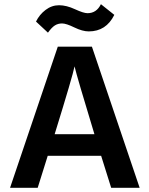

<svg xmlns="http://www.w3.org/2000/svg" viewBox="-20 -897 714 917"><path d="M209 -741 152 -794Q168 -827 197.5 -849.5Q227 -872 262 -872Q297 -872 338 -853Q379 -834 398 -834Q441 -834 462 -877L526 -826Q487 -747 404 -747Q374 -747 335 -766Q296 -785 276.5 -785Q257 -785 242 -775.5Q227 -766 209 -741ZM160 0H28L256 -674H419L647 0H511L463 -153H208ZM336 -580Q328 -537 241 -256H431Q348 -529 336 -580Z"/></svg>

Font: Hind Mysuru SemiBold
Style: Regular
Weight: 600
Designer: Manushi Parikh, Hitesh Malaviya
Foundry: Indian Type Foundry
Version: Version 0.703;PS 1.0;hotconv 1.0.86;makeotf.lib2.5.63406